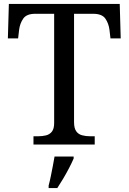

<svg xmlns="http://www.w3.org/2000/svg" viewBox="-20 -734 653 975"><path d="M150 0V-42H173Q195 -42 213.5 -46.5Q232 -51 243.5 -65.5Q255 -80 255 -109V-664H159Q115 -664 98 -639.5Q81 -615 77 -582L72 -539H20L25 -714H588L593 -539H541L536 -582Q532 -615 515 -639.5Q498 -664 453 -664H356V-114Q356 -83 367 -67.5Q378 -52 397 -47Q416 -42 438 -42H461V0ZM227 208Q233 186 238 161Q243 136 248 110.5Q253 85 257 61H354V71Q345 92 331 119Q317 146 301 173Q285 200 271 221H227Z"/></svg>

Font: Noto Serif Thai
Style: Regular
Weight: 400
Designer: Monotype Design Team
Foundry: Monotype Imaging Inc.
Version: Version 2.001